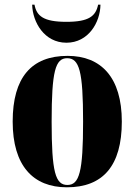

<svg xmlns="http://www.w3.org/2000/svg" viewBox="-20 -788 573 818"><path d="M263 -606C357 -606 407 -693 408 -768H398C388 -720 360 -695 263 -695C165 -695 136 -720 127 -768H117C119 -693 169 -606 263 -606ZM265 10C419 10 499 -82 499 -270C499 -458 411 -550 268 -550C114 -550 34 -458 34 -270C34 -82 121 10 265 10ZM267 0C216 0 200 -55 200 -270C200 -485 216 -540 266 -540C318 -540 334 -485 334 -270C334 -55 318 0 267 0Z"/></svg>

Font: Noto Serif Display ExtraCondensed Black
Style: Regular
Weight: 900
Width: 2
Designer: Monotype Design Team
Foundry: Monotype Imaging Inc.
Version: Version 2.009